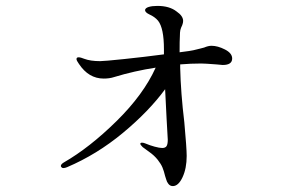

<svg xmlns="http://www.w3.org/2000/svg" viewBox="-20 -576 1040 650"><path d="M766 -378Q766 -356 734 -356Q730 -356 712 -358Q673 -361 661 -361Q626 -361 590 -358V-347Q592 -261 604 -162Q612 -74 612 -48Q612 -6 598 24Q584 54 565 54Q555 54 549 45Q545 40 542.5 31Q540 22 539 20Q535 3 530 -9Q525 -21 514 -35Q502 -50 485.5 -61.5Q469 -73 463 -78Q455 -86 455 -89Q455 -93 461 -93Q466 -93 473 -90Q487 -84 503.5 -79.5Q520 -75 529 -75Q540 -75 544 -81.5Q548 -88 548 -103L544 -174L539 -274Q484 -199 396 -126Q308 -53 207 -10Q200 -7 194 -7Q191 -7 188.5 -9.5Q186 -12 186 -14Q186 -20 196 -26Q283 -76 374.5 -166Q466 -256 507 -347Q435 -336 366 -315Q351 -310 331 -310Q280 -310 247 -360Q239 -371 239 -376Q239 -382 246 -382Q250 -382 255 -380.5Q260 -379 265 -377Q286 -369 319 -369Q332 -369 399.5 -376Q467 -383 535 -392V-409Q535 -481 515 -506Q504 -519 486 -527Q471 -534 471 -542Q472 -549 483.5 -552.5Q495 -556 513 -556Q554 -556 578 -537Q600 -522 600 -505Q600 -499 597 -491Q592 -481 590.5 -474Q589 -467 589 -454Q588 -440 588 -399Q628 -404 635 -406Q649 -409 657.5 -411.5Q666 -414 671 -415Q685 -421 696 -421Q717 -421 741.5 -408.5Q766 -396 766 -378Z"/></svg>

Font: Shippori Mincho Medium
Style: Regular
Weight: 500
Designer: FONTDASU
Foundry: FONTDASU / Google Inc. / but / Adobe
Version: Version 3.110; ttfautohint (v1.8.3)